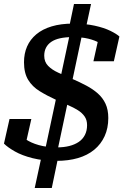

<svg xmlns="http://www.w3.org/2000/svg" viewBox="-34 -819 622 968"><path d="M251 -8Q184 -8 130.5 -21.5Q77 -35 41 -55.5Q5 -76 -14 -95L14 -219H124L95 -91Q85 -91 76.5 -99.5Q68 -108 61.5 -119.5Q55 -131 52 -141.5Q49 -152 52 -158Q67 -137 94 -118Q121 -99 161.5 -87.5Q202 -76 254 -76Q288 -76 315.5 -83Q343 -90 363 -103.5Q383 -117 394 -138.5Q405 -160 405 -188Q405 -214 392.5 -232Q380 -250 358.5 -263.5Q337 -277 309 -289Q281 -301 250 -315Q204 -336 166.5 -359Q129 -382 108 -416.5Q87 -451 87 -505Q87 -549 102.5 -584.5Q118 -620 149 -646Q180 -672 226.5 -686Q273 -700 335 -700Q396 -700 443.5 -689.5Q491 -679 522.5 -663.5Q554 -648 568 -635L540 -510H437L463 -627Q471 -624 479 -617.5Q487 -611 493 -603Q499 -595 501.5 -587Q504 -579 503 -572Q489 -590 466.5 -603Q444 -616 411 -624Q378 -632 333 -632Q296 -632 269 -626Q242 -620 224.5 -608Q207 -596 198 -578.5Q189 -561 189 -538Q189 -507 208.5 -487Q228 -467 260 -452.5Q292 -438 331 -421Q368 -405 401 -387.5Q434 -370 459 -348Q484 -326 498 -296Q512 -266 512 -224Q512 -173 493.5 -132.5Q475 -92 441 -64Q407 -36 359 -22Q311 -8 251 -8ZM141 129 178 -42 192 -57 319 -652 311 -665 339 -799H425L397 -669L382 -655L255 -56L262 -39L227 129Z"/></svg>

Font: Roboto Serif SemiBold
Style: Italic
Weight: 600
Italic angle: -10°
Version: Version 1.007